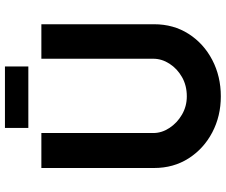

<svg xmlns="http://www.w3.org/2000/svg" viewBox="-90 -838 935 796"><g transform="rotate(-90 378.0 -439.5)"><path d="M225 -272Q225 -237 246 -205Q267 -173 301.5 -153Q336 -133 377 -133Q422 -133 457 -153Q492 -173 512.5 -205Q533 -237 533 -272V-736H676V-269Q676 -188 636 -125.5Q596 -63 528 -27.5Q460 8 377 8Q295 8 227.5 -27.5Q160 -63 120 -125.5Q80 -188 80 -269V-736H225ZM246 -887H501V-790H246Z"/></g></svg>

Font: Reem Kufi
Style: Regular
Weight: 400
Designer: Khaled Hosny
Version: Version 1.6